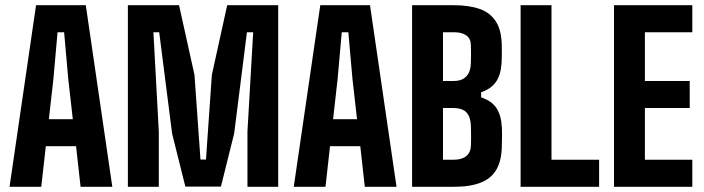

<svg xmlns="http://www.w3.org/2000/svg" viewBox="-20 -716 2698 736"><path d="M16.6 0 118.2 -696H308.9L410.5 0H288.9L271.6 -155.5H155.6L138.2 0ZM167.3 -259.1H259.1L241.7 -412.5L225.8 -592.4H200.6L184.6 -412.3Z M470.2 0V-696H666.4L725.5 -429L748.5 -104.4H769.6L792.1 -429L850.9 -696H1046.4V0H928.6V-212.4L950.5 -592.4H926.6L877.6 -204.2L826.9 -0.8H690.5L639.7 -204.2L590.3 -592.4H568.1L588.7 -212.4V0Z M1106.1 0 1207.7 -696H1398.4L1500 0H1378.4L1361.1 -155.5H1245.1L1227.7 0ZM1256.8 -259.1H1348.6L1331.2 -412.5L1315.3 -592.4H1290.1L1274.1 -412.3Z M1559.7 0V-696H1720Q1777.8 -696 1818.8 -681.7Q1859.8 -667.3 1881.6 -632.6Q1903.4 -597.9 1903.5 -536.5Q1903.7 -519.7 1903.7 -505.1Q1903.7 -490.6 1902.7 -474.2Q1899.8 -428.5 1881 -401.9Q1862.3 -375.3 1824.3 -362.3V-342.6Q1863.8 -330 1882.4 -302.7Q1901.1 -275.4 1903.7 -228.9Q1904.7 -209.1 1904.4 -192.9Q1904 -176.6 1903.7 -160.4Q1903.6 -103.1 1883.9 -67.7Q1864.2 -32.4 1823.6 -16.2Q1783.1 0 1720.1 0ZM1678.1 -103.7H1720.1Q1750.7 -103.7 1767.9 -118.1Q1785.1 -132.4 1785.4 -161.3Q1785.8 -177.9 1785.8 -192.5Q1785.8 -207.1 1785.4 -223.5Q1785.3 -254.8 1777.1 -271.8Q1768.9 -288.8 1753.8 -295.3Q1738.8 -301.9 1718.2 -301.9H1678.1ZM1678.1 -405.6H1719.7Q1751.9 -405.6 1768.4 -424.2Q1784.9 -442.7 1785.1 -476.9Q1785.6 -494.4 1785.6 -509.8Q1785.6 -525.2 1785.1 -542.1Q1784.9 -567.7 1767.7 -580Q1750.6 -592.4 1720 -592.4H1678.1Z M1975.7 0V-696H2094.1V-103.7H2276.6V0Z M2333.7 0V-696H2633.9V-592.4H2452.1V-405.6H2623.9V-301.9H2452.1V-103.7H2633.9V0Z"/></svg>

Font: Big Shoulders Display SC Thin
Style: Regular
Weight: 100
Designer: Patric King
Foundry: XO Type Co
Version: Version 2.002